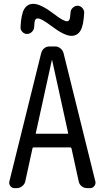

<svg xmlns="http://www.w3.org/2000/svg" viewBox="-20 -970 540 990"><path d="M414.1 -905.3Q411.1 -838.9 395 -812Q378.9 -785.2 347.7 -785.2Q311.5 -785.2 242.2 -837.9Q193.4 -875 174.8 -875Q165 -875 161.1 -866.7Q157.2 -858.4 156.2 -830.1Q155.3 -816.4 144.5 -805.7Q133.8 -794.9 119.6 -794.9Q105.5 -794.9 95.2 -805.7Q85 -816.4 85.9 -830.1Q88.9 -896.5 105 -923.3Q121.1 -950.2 152.3 -950.2Q189.5 -950.2 257.8 -898.4Q306.6 -860.4 325.2 -860.4Q334 -860.4 337.9 -868.7Q341.8 -877 343.8 -905.3Q343.8 -918.9 355 -929.7Q366.2 -940.4 379.9 -940.4Q393.6 -940.4 403.8 -929.7Q414.1 -918.9 414.1 -905.3ZM247.1 -659.2 165 -285.2Q162.1 -280.3 168 -280.3H328.1Q333 -280.3 331.1 -285.2L249 -659.2Q249 -660.2 248 -660.2Q247.1 -660.2 247.1 -659.2ZM54.7 0Q41 0 33.2 -10.7Q25.4 -21.5 28.3 -34.2L192.4 -696.3Q196.3 -710.9 207.5 -720.7Q218.8 -730.5 235.4 -730.5H264.6Q279.3 -730.5 291.5 -720.7Q303.7 -710.9 307.6 -696.3L471.7 -34.2Q474.6 -21.5 466.3 -10.7Q458 0 445.3 0H428.7Q413.1 0 400.9 -9.8Q388.7 -19.5 385.7 -35.2L348.6 -205.1Q346.7 -210 342.8 -210H153.3Q148.4 -210 147.5 -205.1L110.4 -35.2Q107.4 -20.5 94.7 -10.3Q82 0 67.4 0Z"/></svg>

Font: Rounded-L Mgen+ 2m regular
Style: Regular
Weight: 400
Designer: [Source Han Sans]
Ryoko NISHIZUKA  (kana & ideographs); Paul D. Hunt (Latin, Greek & Cyrillic); Wenlong ZHANG  (bopomofo
Version: Version 1.059.20150602